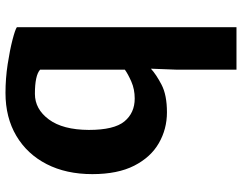

<svg xmlns="http://www.w3.org/2000/svg" viewBox="-109 -742 860 682"><g transform="rotate(90 321.0 -401.0)"><path d="M310 9.5Q259 9.5 208.2 1.8Q157.5 -6 121 -15.5Q84.5 -25 76.5 -31V-811H227.5V-599L224 -507Q244 -525.5 280.8 -544.8Q317.5 -564 379 -564Q438.5 -564 488.5 -535.2Q538.5 -506.5 568.5 -447.8Q598.5 -389 598.5 -299Q598.5 -206 563 -136.8Q527.5 -67.5 462.5 -29Q397.5 9.5 310 9.5ZM227.5 -113.5Q247.5 -95 313.5 -95Q367.5 -95 404.2 -144.5Q441 -194 441.5 -286.5Q441.5 -376.5 411.2 -413Q381 -449.5 330 -449.5Q297 -449.5 269.8 -437.5Q242.5 -425.5 227.5 -414.5Z"/></g></svg>

Font: Merriweather Sans
Style: Bold
Weight: 700
Designer: Eben Sorkin
Foundry: Eben Sorkin
Version: Version 1.008; ttfautohint (v1.7.19-72a1) -l 8 -r 50 -G 200 